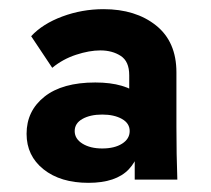

<svg xmlns="http://www.w3.org/2000/svg" viewBox="-20 -727 461 419"><path d="M274 -335V-442L262 -481V-563Q262 -593 243.5 -605Q225 -617 199 -617Q175 -617 146 -607.5Q117 -598 94 -579L48 -648Q73 -675 116 -691Q159 -707 206 -707Q276 -707 320.5 -671.5Q365 -636 365 -569V-450Q365 -420 365.5 -391Q366 -362 367 -335ZM173 -328Q112 -328 75 -357.5Q38 -387 38 -435Q38 -485 77 -516Q116 -547 188 -547Q254 -547 287 -518Q320 -489 320 -441H289Q289 -387 261 -357.5Q233 -328 173 -328ZM203 -403Q230 -403 246.5 -413.5Q263 -424 263 -441Q263 -458 246 -467.5Q229 -477 203 -477Q177 -477 160 -467.5Q143 -458 143 -441Q143 -424 160 -413.5Q177 -403 203 -403Z"/></svg>

Font: SUSE Thin
Style: Bold
Weight: 700
Version: Version 1.000